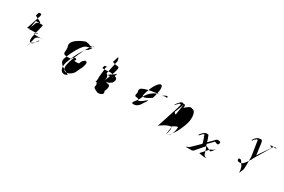

<svg xmlns="http://www.w3.org/2000/svg" viewBox="64 -1226 2962 2001"><g transform="rotate(30 1544.5 -226.0)"><path d="M168 -404C163 -389 256 -367 243 -350C242 -352 238 -346 236 -346C213 -342 204 -333 198 -306C195 -302 174 -242 172 -240C174 -241 264 -242 267 -244C270 -227 283 -254 278 -239C287 -270 268 -228 244 -230C242 -224 246 -223 247 -220L350 -218C348 -222 339 -218 333 -218C302 -215 280 -204 272 -180C276 -182 243 -70 243 -70L264 -133C264 -130 267 -126 271 -126C277 -126 286 -132 294 -141L324 -190L330 -186C298 -144 280 -130 256 -130C226 -130 255 -246 267 -284C269 -290 283 -344 280 -348L195 -349C188 -315 183 -281 180 -250C186 -250 149 -238 152 -241C172 -300 190 -356 209 -415C215 -444 206 -444 179 -440Z M613 -296C640 -232 580 -189 672 -189C746 -189 687 -199 746 -222C791 -202 715 -188 771 -188C843 -188 780 -204 847 -246C895 -246 805 -251 841 -251C889 -251 868 -210 859 -174C850 -165 819 -86 814 -86C805 -71 767 -39 733 -42C689 -48 692 -97 711 -160C727 -213 814 -419 850 -419C898 -419 768 -404 804 -404C852 -404 767 -402 803 -402C837 -418 742 -424 758 -424C748 -424 600 -368 613 -296ZM644 -152C664 -216 741 -382 795 -382C859 -408 860 -414 817 -358C779 -358 703 -190 685 -134C665 -67 680 -19 724 -16C739 -16 750 -20 763 -30C767 -38 621 -78 644 -152Z M1040 -274 1049 -303C1086 -312 1076 -302 1065 -286C1074 -282 1049 -154 1059 -154C1051 -128 1062 -120 1041 -119C1068 -119 1079 -95 1070 -66C1062 -40 1142 -23 1115 -23C1161 -23 1157 -27 1178 -38C1191 -50 1185 -64 1180 -76C1192 -100 1201 -131 1192 -150C1180 -160 1172 -152 1145 -167C1172 -171 1173 -165 1190 -182C1204 -189 1213 -192 1220 -216C1232 -254 1217 -264 1133 -274C1133 -274 1037 -264 1040 -274ZM1105 -384C1111 -375 1160 -366 1176 -366C1216 -366 1106 -126 1113 -147C1134 -182 1141 -228 1106 -246L1142 -412C1140 -428 1134 -450 1126 -451ZM1138 -236C1164 -236 1164 -240 1170 -251C1189 -253 1173 -178 1171 -186C1186 -208 1191 -232 1177 -238C1170 -240 1179 -241 1164 -241C1190 -241 1193 -256 1203 -290C1209 -311 1172 -256 1146 -256C1143 -246 1114 -236 1138 -236Z M1486 -275C1507 -312 1691 -334 1728 -334C1772 -366 1787 -358 1778 -337C1769 -344 1751 -341 1730 -333C1660 -338 1586 -291 1552 -218C1530 -149 1454 -106 1512 -106C1548 -106 1576 -132 1601 -181C1612 -190 1618 -207 1625 -218C1610 -218 1555 -154 1530 -166C1524 -203 1479 -168 1480 -206C1497 -262 1471 -232 1486 -275ZM1553 -253C1530 -178 1652 -266 1652 -266C1686 -374 1682 -428 1655 -428C1632 -428 1582 -366 1553 -253Z M1880 -316C1911 -358 1936 -388 1955 -373C1977 -373 1987 -372 1979 -333C2009 -360 2040 -388 2063 -372C2111 -372 2117 -279 2097 -217C2063 -101 1993 -12 1985 -12C2000 -12 2030 -60 2032 -126C2035 -137 2015 -137 1962 -100C1928 -100 1846 -49 1841 -34L1930 -310C1933 -319 1941 -352 1938 -342C1939 -346 1938 -364 1930 -350C1924 -350 1921 -360 1908 -336C1908 -336 1891 -326 1886 -310C1886 -310 1885 -331 1880 -316ZM1924 -260C1919 -244 1945 -228 1969 -228C2006 -225 1946 41 1963 -14C1986 -76 1979 -122 1944 -127C1921 -127 1970 -381 1965 -366C1965 -366 1927 -256 1924 -260Z M2255 -170C2260 -172 2259 -164 2259 -164C2266 -166 2286 -192 2286 -192C2297 -201 2299 -203 2303 -203C2312 -206 2308 -199 2309 -196C2316 -198 2313 -182 2313 -182C2320 -184 2339 -110 2339 -110C2344 -112 2255 -27 2255 -27C2238 -9 2227 -3 2210 -2C2217 -4 2207 6 2207 6C2214 4 2280 6 2280 6C2286 4 2299 -8 2307 -8C2297 -8 2299 -7 2302 -10C2303 -14 2312 -22 2321 -32C2321 -35 2386 -106 2389 -110L2448 -80C2465 -94 2480 -114 2492 -132C2478 -117 2463 -106 2439 -98L2360 -10C2354 -4 2445 2 2438 4L2442 -2C2432 -4 2418 -10 2410 -32C2416 -34 2377 -130 2377 -130C2383 -132 2437 -190 2437 -190C2444 -194 2440 -192 2442 -192C2451 -195 2449 -191 2454 -188C2467 -187 2467 -182 2471 -182C2488 -185 2491 -191 2491 -202C2498 -218 2481 -224 2465 -224C2460 -227 2446 -222 2434 -210C2440 -213 2372 -146 2372 -146C2378 -148 2367 -156 2367 -156C2374 -158 2349 -214 2349 -214C2351 -224 2337 -224 2326 -224C2310 -227 2283 -210 2255 -170Z M2763 -399C2790 -446 2814 -454 2838 -454C2848 -461 2859 -450 2863 -438L2868 -409L2885 -282C2883 -289 2977 -420 2977 -420C2984 -438 2985 -442 2962 -442C2960 -448 2964 -449 2964 -449C2962 -456 3032 -449 3032 -449C3030 -456 3021 -455 3017 -458C3004 -456 2999 -453 2987 -437C2992 -434 2858 -226 2866 -226C2821 -154 2800 -130 2769 -133C2748 -133 2737 -144 2742 -161C2743 -170 2755 -170 2768 -166C2776 -166 2797 -117 2806 -114C2815 -90 2820 -62 2822 -36C2822 -42 2830 -61 2839 -80C2853 -95 2845 -226 2847 -234C2846 -244 2848 -244 2846 -252C2844 -258 2819 -426 2819 -426C2817 -436 2817 -432 2813 -432C2807 -439 2800 -428 2794 -421C2792 -428 2769 -394 2769 -394C2767 -400 2763 -399 2763 -399Z"/></g></svg>

Font: Zinc
Style: Obl
Weight: 400
Version: Version 1